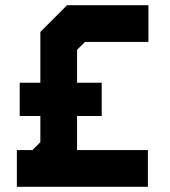

<svg xmlns="http://www.w3.org/2000/svg" viewBox="-20 -720 657 740"><path d="M45 0V-141.5H105L135.5 -172V-273H56V-401H135.5V-597L238.5 -700H552V-558.5H307.5L277 -528V-401H372V-273H277V-141.5H550V0Z"/></svg>

Font: Tourney Expanded Black
Style: Regular
Weight: 900
Width: 7
Designer: Tyler Finck
Foundry: Etcetera Type Co
Version: Version 1.010; ttfautohint (v1.8.3)